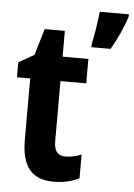

<svg xmlns="http://www.w3.org/2000/svg" viewBox="-54 -801 595 853"><g transform="rotate(5 243.0 -375.0)"><path d="M486 -749V-760H356C353 -721 340 -645 333 -613V-600H418C445 -645 471 -702 486 -749ZM260 -106C226 -106 209 -126 209 -169V-438H324V-547H209V-662H119L84 -544L15 -505V-438H74V-165C74 -41 123 10 218 10C262 10 301 0 331 -15V-121C306 -111 282 -106 260 -106Z"/></g></svg>

Font: Noto Sans Ethiopic Condensed
Style: Bold
Weight: 700
Width: 3
Designer: Monotype Design Team
Foundry: Monotype Imaging Inc.
Version: Version 2.102